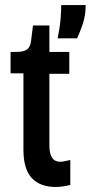

<svg xmlns="http://www.w3.org/2000/svg" viewBox="-20 -734 360 762"><path d="M201 8Q139 8 106 -27.5Q73 -63 73 -140V-443H22V-528H44Q74 -528 87 -537.5Q100 -547 103 -570L111 -633H176V-528H255V-441H176V-156Q176 -92 219 -92Q230 -92 259 -99V0Q227 8 201 8ZM209 -582Q219 -634 221 -666Q223 -698 223 -714H320Q320 -673 308.5 -639Q297 -605 286 -582Z"/></svg>

Font: Bricolage Grotesque 12pt Condensed Medium
Style: Regular
Weight: 500
Width: 3
Designer: Mathieu Triay
Foundry: Atelier Triay
Version: Version 1.001; ttfautohint (v1.8.4.7-5d5b);gftools[0.9.33.de